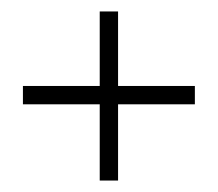

<svg xmlns="http://www.w3.org/2000/svg" viewBox="-20 -406 380 335"><path d="M154 -224H20V-256H154V-386H186V-256H320V-224H186V-91H154Z"/></svg>

Font: Glametrix
Style: Light
Weight: 300
Designer: gluk
Foundry: gluk
Version: Version 0.40